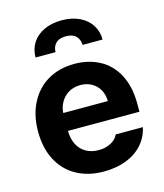

<svg xmlns="http://www.w3.org/2000/svg" viewBox="-114 -846 803 941"><g transform="rotate(-15 287.0 -375.0)"><path d="M34.8 -262.4Q34.8 -344 66.7 -406.4Q98.7 -468.9 156.7 -503Q214.8 -537.1 291.6 -537.1Q363.2 -537.1 419.4 -507.1Q475.6 -477.2 507.8 -416.5Q540 -355.8 540 -268.6V-227.9H94V-318.5H403.7Q403.7 -350.8 389.7 -375.7Q375.7 -400.7 350.7 -415Q325.7 -429.2 293.8 -429.2Q260.2 -429.2 233.9 -413.7Q207.6 -398.2 192.8 -371.5Q177.9 -344.8 177.4 -313V-228.1Q177.4 -188.3 192.4 -158.7Q207.3 -129.1 235.1 -113.4Q262.8 -97.7 299.4 -97.7Q323.6 -97.7 343.6 -104.7Q363.6 -111.6 377.7 -123.1Q391.7 -134.6 398.7 -150.6H536.6Q526.2 -102.2 494.4 -65.9Q462.6 -29.5 412 -9.7Q361.4 10.2 297.2 10.2Q217.1 10.2 157.9 -22.9Q98.7 -56.1 66.7 -117.6Q34.8 -179.1 34.8 -262.4ZM287.3 -759.5Q338.4 -759.5 376.7 -741.3Q415 -723 436 -690.7Q457 -658.3 457 -616.4H355.5Q354.9 -643.8 338.3 -661.1Q321.6 -678.5 287.3 -678.5Q252.1 -678.5 235.3 -660.9Q218.4 -643.3 218.4 -616.4H116.9Q116.9 -658.3 137.7 -690.7Q158.6 -723 197.1 -741.3Q235.6 -759.5 287.3 -759.5Z"/></g></svg>

Font: WEMIX Pretendard Variable
Style: Regular
Weight: 400
Designer: Base glyphs from Inter by Rasmus Andersson; Hangeul glyphs from Noto Sans CJK(Source Han Sans) by Jang Soo-young and Kan
Foundry: Kil Hyung-jin
Version: Version 1.000;Glyphs 3.2 (3208)